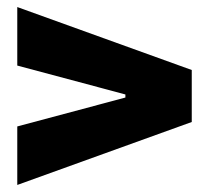

<svg xmlns="http://www.w3.org/2000/svg" viewBox="-20 -649 582 548"><path d="M527.3 -300.8V-449.2L29.3 -628.9V-461.9L337.9 -379.4V-370.6L29.3 -288.1V-121.1Z"/></svg>

Font: Wand UI Pro Black
Style: Regular
Weight: 900
Designer: Andreas Faust
Version: Version 1.003;FEAKit 1.0